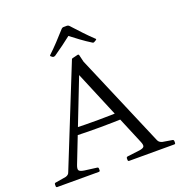

<svg xmlns="http://www.w3.org/2000/svg" viewBox="-162 -1081 1152 1220"><g transform="rotate(-20 414.0 -471.0)"><path d="M17 0Q9 0 9 -9V-20Q9 -29 17 -30L89 -42Q99 -45 105.5 -50.5Q112 -56 115 -66L381 -728Q383 -736 392 -737L425 -745Q433 -747 435 -738L446 -692L714 -63Q718 -54 725 -49Q732 -44 742 -41L808 -30Q816 -28 816 -19V-8Q816 0 808 0H503Q495 0 495 -9V-20Q495 -28 504 -30L586 -40Q614 -44 619 -54.5Q624 -65 613 -90L371 -668L418 -691L183 -89Q173 -63 180 -53.5Q187 -44 214 -40L298 -29Q306 -28 306 -19V-8Q306 0 297 0ZM236 -314Q322 -311 406.5 -311.5Q491 -312 576 -315V-267Q491 -264 406.5 -263.5Q322 -263 236 -266ZM263 -794Q256 -799 262 -804Q293 -833 323.5 -865.5Q354 -898 388 -936Q394 -942 402 -942H425Q433 -942 439 -936Q474 -898 505 -865Q536 -832 567 -803Q574 -798 566 -793Q563 -791 560 -789.5Q557 -788 554 -786Q547 -781 539 -787Q505 -808 470.5 -833.5Q436 -859 401 -886H422Q388 -859 354.5 -834.5Q321 -810 289 -788Q281 -784 274 -786Q271 -788 268 -790Q265 -792 263 -794Z"/></g></svg>

Font: Hahmlet Light
Style: Regular
Weight: 300
Designer: Minjoo Ham & Mark Frömberg
Foundry: hypertype
Version: Version 1.002